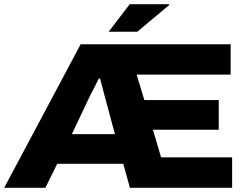

<svg xmlns="http://www.w3.org/2000/svg" viewBox="-24 -899 1182 919"><path d="M496 -747 597 -879H785L786 -875L633 -747ZM-4 0 362 -687H1080V-542H630L667 -420H1023V-278H708L747 -146H1087V0H598L566 -115H250L193 0ZM320 -257H526L475 -447Q471 -462 464.5 -487Q458 -512 455 -523H449Q441 -507 430 -485Q419 -463 410 -447Z"/></svg>

Font: Archivo SemiExpanded ExtraBold
Style: Regular
Weight: 800
Width: 6
Designer: Hector Gatti
Foundry: Omnibus-Type
Version: Version 2.001; ttfautohint (v1.8.3)